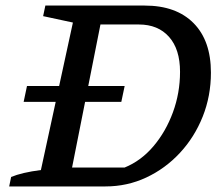

<svg xmlns="http://www.w3.org/2000/svg" viewBox="-20 -670 804 690"><path d="M500 -650Q613 -650 675.5 -587Q738 -524 738 -409Q738 -325 708.5 -251Q679 -177 626.5 -120.5Q574 -64 505.5 -32Q437 0 359 0H13L20 -34Q58 -50 127 -59L242 -589L135 -612L143 -650ZM428 -68Q487 -92 531.5 -144.5Q576 -197 601.5 -266.5Q627 -336 627 -412Q627 -493 587.5 -537.5Q548 -582 479 -582H341L239 -68ZM77 -361H428L416 -304H65Z"/></svg>

Font: Piazzolla Medium
Style: Italic
Weight: 500
Italic angle: -11.3°
Designer: Juan Pablo del Peral
Foundry: Huerta Tipografica
Version: Version 1.330